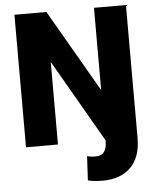

<svg xmlns="http://www.w3.org/2000/svg" viewBox="-61 -762 830 1026"><g transform="rotate(-5 354.5 -249.0)"><path d="M55.2 -710.9H226.6L481.9 -269.5V-710.9H653.3V3.4Q653.3 105 598.9 159.2Q544.4 213.4 449.2 213.4Q428.2 213.4 409.4 211.7Q390.6 210 369.1 205.1L376 75.7Q388.7 78.6 397.7 79.8Q406.7 81.1 424.8 81.1Q481.9 81.1 481.9 3.4V0L226.6 -442.9V0H55.2Z"/></g></svg>

Font: Vazirmatn RD UI Black
Style: Regular
Weight: 900
Designer: Saber Rastikerdar
Foundry: Saber Rastikerdar
Version: Version 33.003